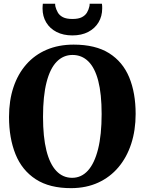

<svg xmlns="http://www.w3.org/2000/svg" viewBox="-20 -990 770 1022"><path d="M360 11.5Q244 12 170.5 -35.8Q97 -83.5 62.5 -169.2Q28 -255 28 -367.5Q28 -454.5 51.5 -525.2Q75 -596 119.8 -647Q164.5 -698 228.2 -725.2Q292 -752.5 372 -752.5Q488 -752.5 560.8 -706.8Q633.5 -661 667.8 -578.2Q702 -495.5 702 -383.5Q702 -297 678.5 -224.8Q655 -152.5 610.5 -99.8Q566 -47 502.8 -18Q439.5 11 360 11.5ZM364 -43.5Q413 -43.5 448 -82Q483 -120.5 502 -196.2Q521 -272 521 -383Q521 -490 503 -559.5Q485 -629 450.2 -663.2Q415.5 -697.5 366 -697.5Q317 -697.5 281.8 -661.5Q246.5 -625.5 227.8 -552.2Q209 -479 209 -368Q209 -261 227 -189Q245 -117 279.8 -80.2Q314.5 -43.5 364 -43.5ZM365.5 -801.5Q317 -801.5 281.2 -819.8Q245.5 -838 226 -870.5Q206.5 -903 206.5 -945Q206.5 -952.5 207 -958.2Q207.5 -964 208 -970H273.5Q273.5 -967 273.8 -963Q274 -959 275 -955Q279 -939 287.8 -923.5Q296.5 -908 315 -898.5Q333.5 -889 365.5 -889Q397.5 -889 415.8 -898.5Q434 -908 443 -923.2Q452 -938.5 455.5 -955Q457 -959 457 -963Q457 -967 457 -970H522.5Q523.5 -964 523.8 -958.2Q524 -952.5 524 -945Q524 -903.5 504.5 -871Q485 -838.5 449.5 -820Q414 -801.5 365.5 -801.5Z"/></svg>

Font: Merriweather 48pt ExtraBold
Style: Regular
Weight: 800
Version: Version 2.100